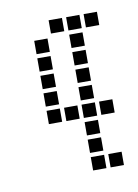

<svg xmlns="http://www.w3.org/2000/svg" viewBox="-49 -246 277 386"><g transform="rotate(-10 89.5 -53.5)"><path d="M40 -174.3V-147.1H67.1V-174.3ZM40 -138.6V-111.4H67.1V-138.6ZM40 -102.9V-75.7H67.1V-102.9ZM40 -67.1V-40H67.1V-67.1ZM40 -31.4V-4.3H67.1V-31.4ZM75.7 -31.4V-4.3H102.9V-31.4ZM111.4 -31.4V-4.3H138.6V-31.4ZM147.1 -31.4V-4.3H174.3V-31.4ZM111.4 -67.1V-40H138.6V-67.1ZM111.4 -102.9V-75.7H138.6V-102.9ZM111.4 -138.6V-111.4H138.6V-138.6ZM111.4 -174.3V-147.1H138.6V-174.3ZM111.4 -210V-182.9H138.6V-210ZM75.7 -210V-182.9H102.9V-210ZM147.1 -210V-182.9H174.3V-210ZM111.4 4.3V31.4H138.6V4.3ZM111.4 40V67.1H138.6V40ZM111.4 75.7V102.9H138.6V75.7ZM147.1 75.7V102.9H174.3V75.7Z"/></g></svg>

Font: Gossip Low Square
Style: Regular
Weight: 400
Width: 3
Designer: Deborah Khodanovich
Version: Version 1.001;Glyphs 3.3.1 (3343)